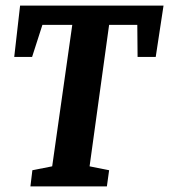

<svg xmlns="http://www.w3.org/2000/svg" viewBox="-20 -668 606 688"><path d="M89 0 96 -58 167 -72 239 -579H132L95 -464H31L52 -648H566L538 -464H473L472 -579H371L301 -72L371 -58L363 0Z"/></svg>

Font: Faustina Light
Style: Bold Italic
Weight: 700
Italic angle: -8°
Version: Version 1.200